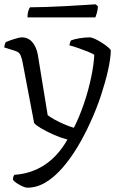

<svg xmlns="http://www.w3.org/2000/svg" viewBox="-20 -674 588 894"><path d="M107 200Q99 200 85.5 194Q72 188 59 179.5Q46 171 40 163Q41 153 42.5 148.5Q44 144 47 140Q125 135 187.5 94Q250 53 294 -24Q261 -33 228.5 -47.5Q196 -62 171.5 -76.5Q147 -91 139 -101L85 -385Q82 -401 76 -416Q70 -431 51 -437L0 -453Q0 -462 3 -469Q6 -476 7 -478Q23 -485 47 -492.5Q71 -500 82 -500Q112 -500 131 -477Q150 -454 156 -420L202 -138Q210 -131 231 -119Q252 -107 277.5 -96Q303 -85 324 -79Q350 -130 371 -192Q392 -254 404.5 -314Q417 -374 419 -419Q408 -426 386.5 -434.5Q365 -443 342 -451Q319 -459 303 -463Q305 -477 311 -486Q326 -492 351.5 -496Q377 -500 397 -500Q407 -500 423 -492.5Q439 -485 456 -474Q473 -463 484.5 -453Q496 -443 496 -438Q495 -400 483 -346.5Q471 -293 450.5 -230.5Q430 -168 401 -105Q374 -45 341 10Q308 65 270.5 108Q233 151 192 175.5Q151 200 107 200ZM108 -593Q108 -611 112 -623.5Q116 -636 120 -640Q151 -640 195.5 -641.5Q240 -643 286 -645.5Q332 -648 370 -650.5Q408 -653 425 -654L436 -645Q435 -627 431 -613.5Q427 -600 424 -593Z"/></svg>

Font: Texturina ExtraLight
Style: Regular
Weight: 200
Designer: Guillermo Torres Carreño
Foundry: Omnibus-Type
Version: Version 1.002; ttfautohint (v1.8.3)